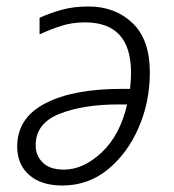

<svg xmlns="http://www.w3.org/2000/svg" viewBox="-20 -562 537 592"><path d="M172 10Q252 10 312.5 -39.5Q373 -89 407.5 -168.5Q442 -248 442 -339Q442 -440 388.5 -491Q335 -542 253 -542Q206 -542 169 -531.5Q132 -521 102 -507V-456Q134 -471 168 -482Q202 -493 242 -493Q384 -493 384 -338Q384 -325 383 -311.5Q382 -298 381 -288H355Q205 -288 119 -243Q33 -198 33 -110Q33 -55 70 -22.5Q107 10 172 10ZM177 -39Q134 -39 112 -60.5Q90 -82 90 -114Q90 -182 163.5 -211Q237 -240 345 -240H372Q350 -145 293.5 -92Q237 -39 177 -39Z"/></svg>

Font: Noto Sans UI Light
Style: Italic
Weight: 300
Italic angle: -12°
Designer: Monotype Design Team
Foundry: Monotype Imaging Inc.
Version: Version 1.901